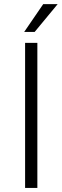

<svg xmlns="http://www.w3.org/2000/svg" viewBox="-20 -921 306 941"><path d="M163.1 0H103V-710.9H163.1ZM191.9 -900.9H262.7L149.9 -764.6H98.6Z"/></svg>

Font: Melbourne
Style: Light
Weight: 300
Designer: Google
Version: Version 2.000980; 2014